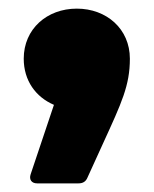

<svg xmlns="http://www.w3.org/2000/svg" viewBox="-20 -243 356 445"><path d="M162 182C172 182 179 178 183 168L219 89C262 -5 281 -45 281 -107C281 -176 227 -223 158 -223C89 -223 35 -176 35 -107C35 -56 63 -18 105 0L51 161C47 173 53 182 66 182Z"/></svg>

Font: LINE Seed Sans TH Heavy
Style: Regular
Weight: 900
Designer: Dalton Maag Ltd | Thai characters by Cadson Demak Co.,Ltd.
Foundry: Dalton Maag Ltd
Version: Version 1.003